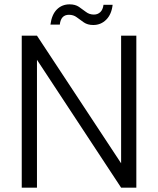

<svg xmlns="http://www.w3.org/2000/svg" viewBox="-20 -863 726 883"><path d="M607 -699V0H537L150 -588V0H80V-699H150L537 -112V-699ZM212 -750Q218 -796 241.5 -819.5Q265 -843 300 -843Q326 -843 343 -831.5Q360 -820 375.5 -808Q391 -796 412 -796Q429 -796 441 -807Q453 -818 456 -841H498Q493 -797 468.5 -772.5Q444 -748 409 -748Q383 -748 365.5 -760Q348 -772 333 -783.5Q318 -795 297 -795Q260 -795 255 -750Z"/></svg>

Font: Poppins Light
Style: Regular
Weight: 300
Designer: Ninad Kale (Devanagari), Jonny Pinhorn (Latin)
Version: Version 5.002